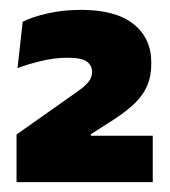

<svg xmlns="http://www.w3.org/2000/svg" viewBox="-20 -732 344 389"><path d="M13.5 -363V-459.5L105 -524Q123 -537 136.8 -546.5Q150.5 -556 158.5 -565.2Q166.5 -574.5 166.5 -585.5V-586.5Q166.5 -599.5 156 -607.2Q145.5 -615 116 -615Q90 -615 62.5 -608.2Q35 -601.5 15.5 -594L26 -688Q46 -698 77 -705Q108 -712 144.5 -712Q214.5 -712 250.5 -683.2Q286.5 -654.5 286.5 -605.5V-602Q286.5 -578 278.5 -559Q270.5 -540 253.8 -523.5Q237 -507 210 -489.5L164 -460V-443L108.5 -457H289.5V-363Z"/></svg>

Font: Anek Latin ExtraBold
Style: Regular
Weight: 800
Designer: Yesha Goshar
Foundry: Ek Type
Version: Version 1.003